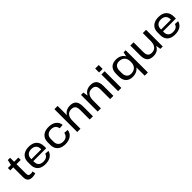

<svg xmlns="http://www.w3.org/2000/svg" viewBox="411 -2478 4397 4397"><g transform="rotate(-45 2609.0 -280.0)"><path d="M262 8Q185 8 149 -30.5Q113 -69 113 -150V-530L144 -670H218V-164Q218 -114 235.5 -94.5Q253 -75 298 -75Q313 -75 328.5 -77.5Q344 -80 359 -85L374 -12Q358 -6 339.5 -1.5Q321 3 301 5.5Q281 8 262 8ZM16 -540H355V-463H16Z M688 8Q608 8 551.5 -19Q495 -46 465 -98.5Q435 -151 435 -225V-315Q435 -388 466.5 -440Q498 -492 557 -520Q616 -548 698 -548Q823 -548 890 -483Q957 -418 957 -297V-240H520V-302H873L858 -278V-321Q858 -390 815.5 -429.5Q773 -469 700 -469Q623 -469 581.5 -429Q540 -389 540 -317V-214Q540 -143 580.5 -105Q621 -67 695 -67Q760 -67 800 -93Q840 -119 851 -167L950 -161Q931 -80 862.5 -36Q794 8 688 8Z M1336 8Q1256 8 1197.5 -20Q1139 -48 1108 -100.5Q1077 -153 1077 -226V-314Q1077 -386 1108.5 -439Q1140 -492 1198 -520Q1256 -548 1336 -548Q1451 -548 1521.5 -495.5Q1592 -443 1601 -352L1499 -344Q1487 -406 1448 -437.5Q1409 -469 1340 -469Q1267 -469 1224.5 -428Q1182 -387 1182 -315V-225Q1182 -153 1224 -112Q1266 -71 1340 -71Q1407 -71 1447 -103Q1487 -135 1499 -196L1601 -188Q1592 -98 1521 -45Q1450 8 1336 8Z M2126 -312Q2126 -393 2094 -430Q2062 -467 1993 -467Q1913 -467 1870 -412Q1827 -357 1827 -253L1783 -180L1784 -247Q1784 -393 1848.5 -470.5Q1913 -548 2032 -548Q2134 -548 2182.5 -493Q2231 -438 2231 -323V0H2126ZM1722 -740H1827V-367V0H1722Z M2788 -312Q2788 -393 2756 -430Q2724 -467 2655 -467Q2575 -467 2532 -412Q2489 -357 2489 -253L2446 -180V-247Q2446 -393 2510.5 -470.5Q2575 -548 2694 -548Q2796 -548 2844.5 -493Q2893 -438 2893 -323V0H2788ZM2384 -540H2460L2489 -367V0H2384Z M3150 -540V0H3045V-540ZM3155 -737V-610H3040V-737Z M3518 8Q3411 8 3352 -53Q3293 -114 3293 -226V-314Q3293 -426 3352 -487Q3411 -548 3520 -548Q3597 -548 3653.5 -517.5Q3710 -487 3741.5 -430.5Q3773 -374 3773 -297V-248Q3773 -170 3741.5 -112.5Q3710 -55 3653 -23.5Q3596 8 3518 8ZM3540 -69Q3627 -69 3676.5 -119.5Q3726 -170 3726 -257V-285Q3726 -371 3676.5 -420Q3627 -469 3540 -469Q3472 -469 3435 -426.5Q3398 -384 3398 -306V-232Q3398 -156 3435.5 -112.5Q3473 -69 3540 -69ZM3830 -540V180H3726V-374L3764 -540Z M4087 -226Q4087 -147 4117.5 -110.5Q4148 -74 4214 -74Q4298 -74 4342 -129Q4386 -184 4386 -287L4429 -360V-293Q4429 -148 4367.5 -70Q4306 8 4189 8Q4083 8 4032.5 -46.5Q3982 -101 3982 -216V-540H4087ZM4492 0H4415L4386 -173V-540H4492Z M4888 8Q4808 8 4751.5 -19Q4695 -46 4665 -98.5Q4635 -151 4635 -225V-315Q4635 -388 4666.5 -440Q4698 -492 4757 -520Q4816 -548 4898 -548Q5023 -548 5090 -483Q5157 -418 5157 -297V-240H4720V-302H5073L5058 -278V-321Q5058 -390 5015.5 -429.5Q4973 -469 4900 -469Q4823 -469 4781.5 -429Q4740 -389 4740 -317V-214Q4740 -143 4780.5 -105Q4821 -67 4895 -67Q4960 -67 5000 -93Q5040 -119 5051 -167L5150 -161Q5131 -80 5062.5 -36Q4994 8 4888 8Z"/></g></svg>

Font: Pathway Extreme 8pt Thin 12pt Medium
Style: Regular
Weight: 500
Version: Version 1.001;gftools[0.9.26]